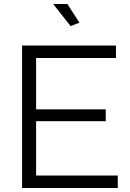

<svg xmlns="http://www.w3.org/2000/svg" viewBox="-20 -937 649 957"><path d="M567 -62V0H90V-710H558V-648H160V-392H507V-333H160V-62ZM245 -917H316L376 -824L332 -807Z"/></svg>

Font: Oxford Sans
Style: Regular
Weight: 400
Designer: Matt McInerney, Pablo Impallari, Rodrigo Fuenzalida
Foundry: Matt McInerney, Pablo Impallari, Rodrigo Fuenzalida
Version: Version 3.000g; ttfautohint (v1.5) -l 8 -r 28 -G 28 -x 14 -D